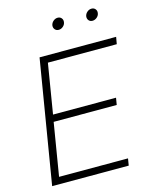

<svg xmlns="http://www.w3.org/2000/svg" viewBox="-133 -1007 874 1094"><g transform="rotate(-15 304.0 -459.5)"><path d="M36.1 0 156.7 -727.5H608.4L601.1 -686H194.8L146.5 -392.6H518.1L511.2 -351.6H139.2L87.9 -41H494.6L487.8 0ZM502.4 -850.6Q488.3 -850.6 480.2 -860.6Q472.2 -870.6 474.1 -884.8Q476.6 -898.9 488.3 -908.9Q500 -918.9 514.2 -918.9Q528.3 -918.9 536.6 -908.9Q544.9 -898.9 542.5 -884.8Q540.5 -870.6 528.6 -860.6Q516.6 -850.6 502.4 -850.6ZM303.2 -850.6Q289.1 -850.6 280.8 -860.6Q272.5 -870.6 274.4 -884.8Q276.9 -898.9 288.6 -908.9Q300.3 -918.9 314.5 -918.9Q328.6 -918.9 336.9 -908.9Q345.2 -898.9 342.8 -884.8Q340.8 -870.6 329.1 -860.6Q317.4 -850.6 303.2 -850.6Z"/></g></svg>

Font: Inter Display ExtraLight
Style: Italic
Weight: 200
Italic angle: -9.39999°
Designer: Rasmus Andersson
Foundry: rsms
Version: Version 4.000;git-a52131595